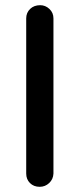

<svg xmlns="http://www.w3.org/2000/svg" viewBox="-20 -720 307 740"><path d="M186 -51Q185 -29 169.5 -14.5Q154 0 133 0Q110 0 95.5 -14.5Q81 -29 81 -51V-649Q81 -671 96 -685.5Q111 -700 135 -700Q155 -700 170.5 -685.5Q186 -671 186 -649Z"/></svg>

Font: Quicksand SemiBold
Style: Regular
Weight: 600
Designer: Andrew Paglinawan
Foundry: Andrew Paglinawan
Version: Version 3.004